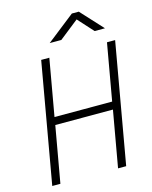

<svg xmlns="http://www.w3.org/2000/svg" viewBox="-131 -983 847 1068"><g transform="rotate(-15 293.0 -449.0)"><path d="M413.6 0H460.4L582.5 -693.4H535.6L478 -367.2H146L203.6 -693.4H156.7L34.7 0H81.5L138.7 -323.2H470.7ZM226.6 -771.5H293.5L405.3 -859.9L485.4 -771.5H544.9L428.2 -898.4H388.2Z"/></g></svg>

Font: Cascadia Code PL ExtraLight
Style: Italic
Weight: 200
Italic angle: -10°
Monospace: yes
Designer: Aaron Bell
Foundry: Saja Typeworks
Version: Version 2404.023